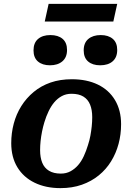

<svg xmlns="http://www.w3.org/2000/svg" viewBox="-20 -958 683 991"><path d="M434 -209Q442 -233 446.5 -257.5Q451 -282 453.5 -306Q456 -330 456 -353Q456 -391 445 -418Q434 -445 410.5 -459.5Q387 -474 349 -474Q321 -474 299 -462Q277 -450 260.5 -430.5Q244 -411 231 -384Q218 -357 209 -327Q202 -304 197 -279Q192 -254 189.5 -230Q187 -206 187 -183Q187 -145 198 -118Q209 -91 233 -76.5Q257 -62 294 -62Q322 -62 344 -74Q366 -86 383 -105.5Q400 -125 412.5 -152Q425 -179 434 -209ZM38 -219Q38 -271 51 -320Q64 -369 90 -410.5Q116 -452 154 -483.5Q192 -515 241 -532Q290 -549 351 -549Q428 -549 485 -521.5Q542 -494 573.5 -441.5Q605 -389 605 -317Q605 -264 592 -215.5Q579 -167 553.5 -125.5Q528 -84 490 -53Q452 -22 402.5 -4.5Q353 13 292 13Q216 13 158.5 -15Q101 -43 69.5 -95Q38 -147 38 -219ZM238 -621Q278 -621 302 -641.5Q326 -662 326 -700Q326 -738 303 -757.5Q280 -777 240 -777Q200 -777 176.5 -757Q153 -737 153 -698Q153 -660 176 -640.5Q199 -621 238 -621ZM497 -621Q538 -621 561.5 -641.5Q585 -662 585 -700Q585 -738 562 -757.5Q539 -777 500 -777Q460 -777 436 -757Q412 -737 412 -698Q412 -660 435 -640.5Q458 -621 497 -621ZM231 -938H585L565 -847H211Z"/></svg>

Font: Roboto Serif SemiBold
Style: Italic
Weight: 600
Italic angle: -10°
Version: Version 1.007